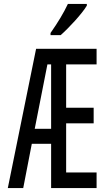

<svg xmlns="http://www.w3.org/2000/svg" viewBox="-20 -964 540 984"><path d="M239 -795V-784H291C332 -820 400 -893 425 -935V-944H328C307 -899 277 -849 239 -795ZM20 0H99L143 -227H242V0H475V-80H319V-332H460V-412H319V-634H475V-714H165ZM223 -634H242V-304H158Z"/></svg>

Font: Noto Sans Mono ExtraCondensed
Style: Regular
Weight: 400
Width: 2
Designer: Monotype Design Team
Foundry: Monotype Imaging Inc.
Version: Version 2.014